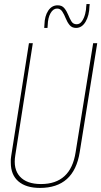

<svg xmlns="http://www.w3.org/2000/svg" viewBox="-20 -912 497 942"><path d="M176 10Q108 10 70.5 -22Q33 -54 33 -114Q33 -125 33 -130.5Q33 -136 35 -147L122 -700H141L55 -150Q44 -83 77.5 -46Q111 -9 181 -9Q327 -9 351 -165L437 -700H457L371 -165Q343 10 176 10ZM197 -775Q197 -778 197 -776Q197 -774 198 -791Q199 -833 216.5 -859.5Q234 -886 263 -886Q284 -886 295.5 -872Q307 -858 314.5 -839.5Q322 -821 330.5 -807Q339 -793 356 -793Q372 -793 382.5 -808.5Q393 -824 398 -844.5Q403 -865 403 -880Q404 -886 404 -887.5Q404 -889 404 -892H420Q420 -890 420 -889Q420 -888 419 -882Q418 -836 400 -805.5Q382 -775 353 -775Q333 -775 321.5 -789Q310 -803 302.5 -822Q295 -841 285.5 -855.5Q276 -870 260 -870Q241 -870 228 -847.5Q215 -825 214 -788Q213 -775 213 -775Q213 -774 213 -775ZM213 -775Q213 -775 213 -775Z"/></svg>

Font: Georama SemiCondensed Thin
Style: Italic
Weight: 100
Width: 4
Italic angle: -9°
Designer: Jean-Baptiste Levee
Foundry: Production Type
Version: Version 1.000